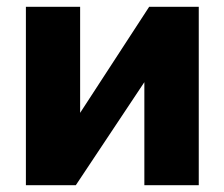

<svg xmlns="http://www.w3.org/2000/svg" viewBox="-20 -545 660 565"><path d="M56.2 0V-524.9H215.8V-212.9L418.9 -524.9H564.9V0H404.8V-303.2L203.1 0Z"/></svg>

Font: Rawline ExtraBold
Style: Regular
Weight: 800
Designer: Matt McInerney, Pablo Impallari, Rodrigo Fuenzalida
Foundry: Matt McInerney, Pablo Impallari, Rodrigo Fuenzalida
Version: Version 4.020;PS 004.020;hotconv 1.0.88;makeotf.lib2.5.64775